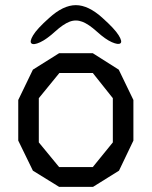

<svg xmlns="http://www.w3.org/2000/svg" viewBox="-20 -717 590 747"><path d="M210 10 108 -53 51 -170V-328L108 -446L210 -510H341L442 -446L499 -328V-170L443 -53L342 10ZM341 -67 419 -163V-335L341 -433H211L131 -335V-163L210 -67ZM379 -647Q426 -605 441.5 -580Q457 -555 448.5 -548.5Q440 -542 415 -553Q390 -564 357 -594Q325 -623 300 -632.5Q275 -642 250.5 -632.5Q226 -623 194 -594Q161 -564 136 -552.5Q111 -541 102.5 -548Q94 -555 109 -580Q124 -605 171 -647Q226 -697 275 -697Q324 -697 379 -647Z"/></svg>

Font: Syne Mono
Style: Regular
Weight: 400
Monospace: yes
Designer: Lucas Descroix
Foundry: Bonjour Monde
Version: Version 2.000; ttfautohint (v1.8.3)